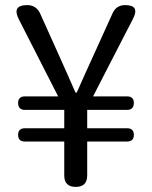

<svg xmlns="http://www.w3.org/2000/svg" viewBox="-20 -733 595 753"><path d="M437 -534 502 -660C520 -696 510 -713 470 -713C448 -713 431 -702 422 -682L349 -521C326 -472 305 -423 281 -370H276C253 -423 231 -472 209 -521L137 -681C127 -702 110 -713 87 -713C45 -713 35 -694 54 -657L208 -355H77C60 -355 51 -346 51 -329C51 -312 60 -302 77 -302H232V-230H77C60 -230 51 -221 51 -204C51 -187 60 -178 77 -178H232V-45C232 -15 247 0 277 0C307 0 322 -15 322 -45V-178H413H479C496 -178 505 -187 505 -204C505 -221 496 -230 479 -230H322V-302H479C496 -302 505 -312 505 -329C505 -346 496 -355 479 -355H345Z"/></svg>

Font: GenSenRounded2 TW R
Style: Regular
Weight: 400
Version: Version 2.100;PS 2.1;hotconv 16.6.51;makeotf.lib2.5.65220 DE